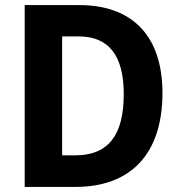

<svg xmlns="http://www.w3.org/2000/svg" viewBox="-20 -734 709 754"><path d="M618 -369C618 -593 499 -714 292 -714H77V0H277C490 0 618 -126 618 -369ZM466 -364C466 -203 405 -124 276 -124H224V-591H289C405 -591 466 -519 466 -364Z"/></svg>

Font: Noto Sans Georgian SemiCondensed Bold
Style: Regular
Weight: 700
Width: 4
Designer: Monotype Design Team, Akaki Razmadze
Foundry: Google LLC
Version: Version 2.005